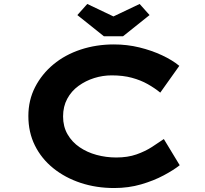

<svg xmlns="http://www.w3.org/2000/svg" viewBox="-20 -938 1036 968"><path d="M556 10Q465 10 386.5 -16Q308 -42 248.5 -90Q189 -138 156 -204.5Q123 -271 123 -353Q123 -433 157 -499Q191 -565 249.5 -613.5Q308 -662 386.5 -688Q465 -714 554 -714Q621 -714 682.5 -699Q744 -684 796.5 -659.5Q849 -635 884 -606L788 -471Q760 -494 724.5 -514Q689 -534 644.5 -546Q600 -558 543 -558Q498 -558 455 -544.5Q412 -531 376 -505Q340 -479 319 -440Q298 -401 298 -351Q298 -300 320.5 -261Q343 -222 381 -196Q419 -170 467 -157Q515 -144 566 -144Q624 -144 668 -159.5Q712 -175 746 -197Q780 -219 806 -237L886 -105Q856 -81 805.5 -54Q755 -27 691.5 -8.5Q628 10 556 10ZM504 -755 370 -862 420 -918 567 -848H537L684 -918L734 -862L600 -755Z"/></svg>

Font: Lexend Zetta
Style: Bold
Weight: 700
Designer: Bonnie Shaver-Troup, Thomas Jockin
Foundry: Lexend
Version: Version 1.007